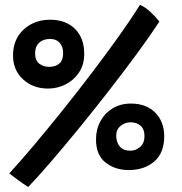

<svg xmlns="http://www.w3.org/2000/svg" viewBox="-20 -738 732 774"><path d="M93.5 16Q85 10.5 70.2 0.2Q55.5 -10 40.8 -21Q26 -32 17.5 -39Q61 -86.5 116.5 -152.2Q172 -218 232.5 -293.5Q293 -369 351.5 -446Q410 -523 460 -593.2Q510 -663.5 544.5 -718.5Q567 -708.5 589 -687.5Q611 -666.5 622.5 -651Q585 -593.5 531.5 -520.8Q478 -448 417.2 -370Q356.5 -292 296 -218Q235.5 -144 182.8 -83Q130 -22 93.5 16ZM174 -381Q113 -381 72.8 -418.2Q32.5 -455.5 32.5 -514Q32.5 -580 75.5 -619.2Q118.5 -658.5 182 -658.5Q245 -658.5 282.2 -621.8Q319.5 -585 319.5 -520.5Q319.5 -477.5 298.8 -446.2Q278 -415 244.8 -398Q211.5 -381 174 -381ZM178.5 -468.5Q204 -468.5 219.2 -481.8Q234.5 -495 234.5 -524.5Q234.5 -549.5 220.8 -565.2Q207 -581 182 -581Q154 -581 137.8 -565.8Q121.5 -550.5 121.5 -523Q121.5 -495 137.8 -481.8Q154 -468.5 178.5 -468.5ZM498 -52.5Q444 -52.5 405.5 -82.8Q367 -113 367 -176Q367 -216.5 384.8 -249.2Q402.5 -282 434.2 -301.2Q466 -320.5 507.5 -320.5Q570 -320.5 606 -283.8Q642 -247 642 -188Q642 -122.5 602.5 -87.5Q563 -52.5 498 -52.5ZM505 -130.5Q527.5 -130.5 545 -145.8Q562.5 -161 562.5 -189.5Q562.5 -217 546.8 -231Q531 -245 506.5 -245Q484 -245 466.2 -230.5Q448.5 -216 448.5 -192Q448.5 -164.5 462.8 -147.5Q477 -130.5 505 -130.5Z"/></svg>

Font: Grandstander SemiBold
Style: Regular
Weight: 600
Designer: Tyler Finck
Foundry: Etcetera Type Co
Version: Version 1.200; ttfautohint (v1.8.3)